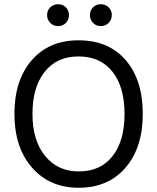

<svg xmlns="http://www.w3.org/2000/svg" viewBox="-20 -877 740 905"><path d="M653 -340Q653 -181 571.5 -86.5Q490 8 351 8Q214 8 131 -87Q48 -182 48 -340Q48 -499 129.5 -593Q211 -687 350 -687Q492 -687 572.5 -593.5Q653 -500 653 -340ZM133 -340Q133 -215 192.5 -142Q252 -69 351 -69Q454 -69 510.5 -141Q567 -213 567 -340Q567 -467 510 -539Q453 -611 350 -611Q248 -611 190.5 -538.5Q133 -466 133 -340ZM492 -842.5Q507 -828 507 -806Q507 -784 492 -769Q477 -754 455 -754Q433 -754 418.5 -769Q404 -784 404 -806Q404 -828 418.5 -842.5Q433 -857 455 -857Q477 -857 492 -842.5ZM290.5 -842.5Q305 -828 305 -806Q305 -784 290.5 -769Q276 -754 254 -754Q232 -754 217 -769Q202 -784 202 -806Q202 -828 217 -842.5Q232 -857 254 -857Q276 -857 290.5 -842.5Z"/></svg>

Font: Hind Guntur
Style: Regular
Weight: 400
Version: Version 1.000;PS 1.0;hotconv 1.0.86;makeotf.lib2.5.63406; tt